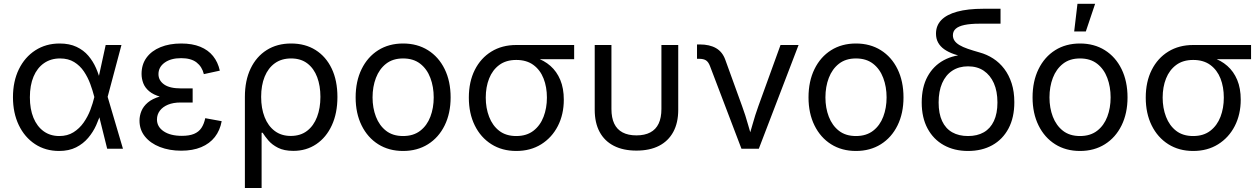

<svg xmlns="http://www.w3.org/2000/svg" viewBox="-20 -773 6544 998"><path d="M287.1 11.7Q216.3 11.7 162.1 -23.9Q107.9 -59.6 77.6 -122.8Q47.4 -186 47.4 -267.6Q47.4 -350.1 78.1 -413.1Q108.9 -476.1 163.8 -511.5Q218.8 -546.9 290 -546.9Q340.8 -546.9 377.7 -529.5Q414.6 -512.2 439.2 -483.2Q463.9 -454.1 479.2 -418.9Q494.6 -383.8 502.4 -349.1H533.7L539.1 -271L619.1 0H537.1L469.7 -271Q461.9 -302.2 449.2 -336.7Q436.5 -371.1 416.3 -401.4Q396 -431.6 365.5 -450.4Q335 -469.2 292 -469.2Q244.1 -469.2 208.7 -444.6Q173.3 -419.9 154.3 -374.8Q135.3 -329.6 135.3 -267.1Q135.3 -206.1 153.8 -160.9Q172.4 -115.7 206.8 -90.8Q241.2 -65.9 288.1 -65.9Q330.6 -65.9 361.8 -85.4Q393.1 -105 414.8 -136Q436.5 -167 449.7 -201.9Q462.9 -236.8 470.2 -268.1L529.3 -539.1H611.3L539.1 -268.1L533.7 -191.9H505.9Q496.1 -158.2 480 -122.3Q463.9 -86.4 438.2 -56.2Q412.6 -25.9 375.5 -7.1Q338.4 11.7 287.1 11.7Z M921.9 10.3Q860.4 10.3 811 -9Q761.7 -28.3 733.4 -63.5Q705.1 -98.6 705.1 -146Q705.1 -171.4 715.1 -195.8Q725.1 -220.2 748.3 -240Q771.5 -259.8 811.3 -271.5Q851.1 -283.2 910.2 -283.2H981.4V-240.2H918.5Q880.9 -240.2 853.5 -229Q826.2 -217.8 811 -197.8Q795.9 -177.7 795.9 -151.9Q795.9 -113.8 831.1 -90.3Q866.2 -66.9 925.3 -66.9Q963.9 -66.9 988.5 -77.1Q1013.2 -87.4 1026.9 -107.9Q1040.5 -128.4 1046.9 -158.7L1132.3 -143.1Q1123.5 -95.2 1096.7 -60.8Q1069.8 -26.4 1025.9 -8.1Q981.9 10.3 921.9 10.3ZM912.1 -258.8Q853.5 -258.8 815.4 -269.5Q777.3 -280.3 755.4 -298.8Q733.4 -317.4 724.6 -340.8Q715.8 -364.3 715.8 -388.7Q715.8 -438 741.7 -473.4Q767.6 -508.8 814.2 -527.8Q860.8 -546.9 921.9 -546.9Q979.5 -546.9 1020.8 -530Q1062 -513.2 1087.4 -481.7Q1112.8 -450.2 1122.6 -405.8L1039.6 -387.7Q1030.3 -426.3 1001.7 -448.5Q973.1 -470.7 921.4 -470.7Q868.2 -470.7 835.9 -447.5Q803.7 -424.3 803.7 -387.7Q803.7 -355 832.8 -334.2Q861.8 -313.5 920.4 -313.5H981.4V-258.8Z M1252.9 204.1V-269.5Q1252.9 -354.5 1282.7 -416.7Q1312.5 -479 1366.5 -512.9Q1420.4 -546.9 1493.2 -546.9Q1566.4 -546.9 1620.4 -512.9Q1674.3 -479 1704.1 -416.7Q1733.9 -354.5 1733.9 -269Q1733.9 -184.6 1704.8 -121.6Q1675.8 -58.6 1624 -23.7Q1572.3 11.2 1504.9 11.2Q1456.5 11.2 1425 -4.9Q1393.6 -21 1375 -43Q1356.4 -64.9 1345.2 -83H1339.8V204.1ZM1491.2 -66.4Q1542 -66.4 1576.2 -92.8Q1610.4 -119.1 1627.9 -165Q1645.5 -210.9 1645.5 -269.5Q1645.5 -326.7 1628.7 -371.8Q1611.8 -417 1577.9 -443.1Q1543.9 -469.2 1493.2 -469.2Q1443.4 -469.2 1408.7 -444.3Q1374 -419.4 1355.7 -374.5Q1337.4 -329.6 1337.4 -269.5Q1337.4 -210 1355.5 -164.1Q1373.5 -118.2 1408 -92.3Q1442.4 -66.4 1491.2 -66.4Z M2075.2 11.7Q2001.5 11.7 1946 -23.2Q1890.6 -58.1 1859.6 -121.1Q1828.6 -184.1 1828.6 -266.6Q1828.6 -350.6 1859.6 -413.8Q1890.6 -477.1 1946 -512Q2001.5 -546.9 2075.2 -546.9Q2148.9 -546.9 2204.6 -512Q2260.3 -477.1 2291.3 -413.8Q2322.3 -350.6 2322.3 -266.6Q2322.3 -184.1 2291.3 -121.1Q2260.3 -58.1 2204.6 -23.2Q2148.9 11.7 2075.2 11.7ZM2075.2 -65.9Q2128.9 -65.9 2164.3 -93.3Q2199.7 -120.6 2217 -166.3Q2234.4 -211.9 2234.4 -266.6Q2234.4 -321.8 2217 -367.9Q2199.7 -414.1 2164.3 -441.7Q2128.9 -469.2 2075.2 -469.2Q2022 -469.2 1986.8 -441.7Q1951.7 -414.1 1934.1 -368.2Q1916.5 -322.3 1916.5 -266.6Q1916.5 -211.9 1934.1 -166.3Q1951.7 -120.6 1986.6 -93.3Q2021.5 -65.9 2075.2 -65.9Z M2663.6 11.7Q2589.8 11.7 2534.2 -23.4Q2478.5 -58.6 2447.8 -121.1Q2417 -183.6 2417 -265.6Q2417 -348.1 2448 -409.7Q2479 -471.2 2534.4 -505.1Q2589.8 -539.1 2663.6 -539.1H2964.4V-465.3H2736.8L2663.6 -461.4Q2610.4 -461.4 2575.2 -435.3Q2540 -409.2 2522.5 -365Q2504.9 -320.8 2504.9 -265.6Q2504.9 -211.4 2522.5 -165.8Q2540 -120.1 2575 -93Q2609.9 -65.9 2663.6 -65.9Q2717.3 -65.9 2752.7 -93.3Q2788.1 -120.6 2805.4 -166Q2822.8 -211.4 2822.8 -265.6Q2822.8 -320.8 2805.4 -365Q2788.1 -409.2 2752.7 -435.3Q2717.3 -461.4 2663.6 -461.4V-488.3Q2717.8 -488.3 2762.9 -473.9Q2808.1 -459.5 2841.1 -430.4Q2874 -401.4 2892.3 -357.7Q2910.6 -314 2910.6 -254.9Q2910.6 -178.2 2879.6 -117.9Q2848.6 -57.6 2793 -22.9Q2737.3 11.7 2663.6 11.7Z M3288.1 9.8Q3219.2 9.8 3170.7 -15.1Q3122.1 -40 3096.7 -87.4Q3071.3 -134.8 3071.3 -202.1V-539.1H3158.2V-206.5Q3158.2 -161.1 3172.6 -130.6Q3187 -100.1 3216.1 -84.7Q3245.1 -69.3 3288.1 -69.3Q3331.1 -69.3 3360.1 -84.7Q3389.2 -100.1 3403.6 -130.6Q3418 -161.1 3418 -206.5V-539.1H3505.4V-202.1Q3505.4 -134.8 3479.7 -87.4Q3454.1 -40 3405.8 -15.1Q3357.4 9.8 3288.1 9.8Z M3834 0 3670.4 -429.7Q3662.1 -451.2 3649.7 -459.2Q3637.2 -467.3 3614.7 -467.3H3603V-542H3617.2Q3668.5 -542 3701.9 -522.7Q3735.4 -503.4 3750 -462.4L3837.4 -221.2Q3855 -173.3 3867.9 -126.5Q3880.9 -79.6 3894.5 -35.2H3865.2Q3878.9 -79.6 3891.8 -126.7Q3904.8 -173.8 3921.9 -221.2L4037.1 -539.1H4130.9L3924.3 0Z M4429.2 11.7Q4355.5 11.7 4300 -23.2Q4244.6 -58.1 4213.6 -121.1Q4182.6 -184.1 4182.6 -266.6Q4182.6 -350.6 4213.6 -413.8Q4244.6 -477.1 4300 -512Q4355.5 -546.9 4429.2 -546.9Q4502.9 -546.9 4558.6 -512Q4614.3 -477.1 4645.3 -413.8Q4676.3 -350.6 4676.3 -266.6Q4676.3 -184.1 4645.3 -121.1Q4614.3 -58.1 4558.6 -23.2Q4502.9 11.7 4429.2 11.7ZM4429.2 -65.9Q4482.9 -65.9 4518.3 -93.3Q4553.7 -120.6 4571 -166.3Q4588.4 -211.9 4588.4 -266.6Q4588.4 -321.8 4571 -367.9Q4553.7 -414.1 4518.3 -441.7Q4482.9 -469.2 4429.2 -469.2Q4376 -469.2 4340.8 -441.7Q4305.7 -414.1 4288.1 -368.2Q4270.5 -322.3 4270.5 -266.6Q4270.5 -211.9 4288.1 -166.3Q4305.7 -120.6 4340.6 -93.3Q4375.5 -65.9 4429.2 -65.9Z M5011.7 11.7Q4939.9 11.7 4885.7 -18.6Q4831.5 -48.8 4801.3 -105.2Q4771 -161.6 4771 -240.2Q4771 -319.8 4801.3 -375.2Q4831.5 -430.7 4885.7 -460Q4939.9 -489.3 5011.7 -489.3V-472.2Q4971.2 -480.5 4940.2 -491.2Q4909.2 -502 4888.2 -516.8Q4867.2 -531.7 4856.2 -551.8Q4845.2 -571.8 4845.2 -598.1Q4845.2 -640.1 4872.8 -668.7Q4900.4 -697.3 4955.3 -712.4Q5010.3 -727.5 5091.8 -727.5H5180.7V-649.9H5072.3Q5024.4 -649.9 4993.4 -643.3Q4962.4 -636.7 4947.8 -623.5Q4933.1 -610.4 4933.1 -589.8Q4933.1 -573.7 4941.7 -561.3Q4950.2 -548.8 4967.3 -538.6Q4984.4 -528.3 5010.5 -519.3Q5036.6 -510.3 5071.3 -500.5Q5109.4 -490.2 5142.3 -469Q5175.3 -447.8 5200 -415.3Q5224.6 -382.8 5238.5 -339.6Q5252.4 -296.4 5252.4 -241.7Q5252.4 -162.1 5222.2 -105.2Q5191.9 -48.3 5137.9 -18.3Q5084 11.7 5011.7 11.7ZM5011.7 -65.9Q5059.6 -65.9 5093.8 -85.4Q5127.9 -105 5146.2 -144Q5164.6 -183.1 5164.6 -240.2Q5164.6 -298.8 5146 -340.6Q5127.4 -382.3 5093.5 -405.3Q5059.6 -428.2 5011.7 -428.2Q4964.4 -428.2 4929.9 -405.5Q4895.5 -382.8 4877.2 -340.8Q4858.9 -298.8 4858.9 -240.2Q4858.9 -182.6 4877 -143.8Q4895 -105 4929.4 -85.4Q4963.9 -65.9 5011.7 -65.9Z M5593.8 11.7Q5520 11.7 5464.6 -23.2Q5409.2 -58.1 5378.2 -121.1Q5347.2 -184.1 5347.2 -266.6Q5347.2 -350.6 5378.2 -413.8Q5409.2 -477.1 5464.6 -512Q5520 -546.9 5593.8 -546.9Q5667.5 -546.9 5723.1 -512Q5778.8 -477.1 5809.8 -413.8Q5840.8 -350.6 5840.8 -266.6Q5840.8 -184.1 5809.8 -121.1Q5778.8 -58.1 5723.1 -23.2Q5667.5 11.7 5593.8 11.7ZM5593.8 -65.9Q5647.5 -65.9 5682.9 -93.3Q5718.3 -120.6 5735.6 -166.3Q5752.9 -211.9 5752.9 -266.6Q5752.9 -321.8 5735.6 -367.9Q5718.3 -414.1 5682.9 -441.7Q5647.5 -469.2 5593.8 -469.2Q5540.5 -469.2 5505.4 -441.7Q5470.2 -414.1 5452.6 -368.2Q5435.1 -322.3 5435.1 -266.6Q5435.1 -211.9 5452.6 -166.3Q5470.2 -120.6 5505.1 -93.3Q5540 -65.9 5593.8 -65.9ZM5563.5 -609.4 5580.6 -753.4H5672.4L5624 -609.4Z M6182.1 11.7Q6108.4 11.7 6052.7 -23.4Q5997.1 -58.6 5966.3 -121.1Q5935.5 -183.6 5935.5 -265.6Q5935.5 -348.1 5966.6 -409.7Q5997.6 -471.2 6053 -505.1Q6108.4 -539.1 6182.1 -539.1H6482.9V-465.3H6255.4L6182.1 -461.4Q6128.9 -461.4 6093.8 -435.3Q6058.6 -409.2 6041 -365Q6023.4 -320.8 6023.4 -265.6Q6023.4 -211.4 6041 -165.8Q6058.6 -120.1 6093.5 -93Q6128.4 -65.9 6182.1 -65.9Q6235.8 -65.9 6271.2 -93.3Q6306.6 -120.6 6324 -166Q6341.3 -211.4 6341.3 -265.6Q6341.3 -320.8 6324 -365Q6306.6 -409.2 6271.2 -435.3Q6235.8 -461.4 6182.1 -461.4V-488.3Q6236.3 -488.3 6281.5 -473.9Q6326.7 -459.5 6359.6 -430.4Q6392.6 -401.4 6410.9 -357.7Q6429.2 -314 6429.2 -254.9Q6429.2 -178.2 6398.2 -117.9Q6367.2 -57.6 6311.5 -22.9Q6255.9 11.7 6182.1 11.7Z"/></svg>

Font: Inter 18pt
Style: Regular
Weight: 400
Designer: Rasmus Andersson
Foundry: rsms
Version: Version 4.001;git-66647c0bb